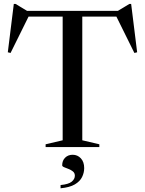

<svg xmlns="http://www.w3.org/2000/svg" viewBox="-20 -772 761 1008"><path d="M501.5 -14.5V0H219.5V-14.5L309 -35.5V-685H130L35.5 -494L21 -497.5L52.5 -751.5H61.5L122 -715H599L659.5 -751.5H668.5L700 -497.5L685.5 -494L591 -685H412V-35.5ZM298 199.5Q340 195.5 356.5 181.8Q373 168 373 150.5Q373 136.5 363 128.2Q353 120 339.8 115Q326.5 110 316.5 105.8Q306.5 101.5 306.5 96Q306.5 71 322 55.8Q337.5 40.5 361.5 40.5Q387 40.5 404.5 59.2Q422 78 422 110.5Q422 134.5 411 157.2Q400 180 373 196Q346 212 298 216.5Z"/></svg>

Font: Newsreader 72pt
Style: Regular
Weight: 400
Designer: Hugues Gentile
Foundry: Production Type
Version: Version 1.003; ttfautohint (v1.8.3)